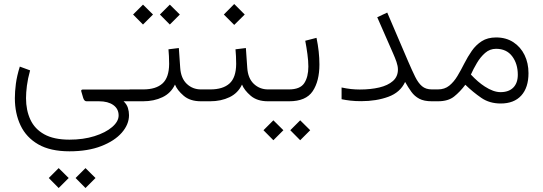

<svg xmlns="http://www.w3.org/2000/svg" viewBox="-20 -509 2731 965"><path d="M329.1 251.5Q232.9 251.5 172.4 216.6Q111.8 181.6 83.3 121.3Q54.7 61 54.7 -15.6Q54.7 -48.8 59.8 -88.1Q64.9 -127.4 79.6 -174.3L131.3 -155.3Q119.6 -113.3 115.2 -78.1Q110.8 -43 110.8 -15.6Q110.8 44.9 132.6 92Q154.3 139.2 202.4 166Q250.5 192.9 329.1 192.9Q398.9 192.9 454.8 175.3Q510.7 157.7 543.5 129.6Q576.2 101.6 576.2 71.3Q576.2 38.1 549.6 19Q522.9 0 477.5 0H414.6Q403.3 0 397.9 -17.6L388.2 -50.8Q386.7 -59.1 397.5 -59.1H651.4V0H601.1Q617.2 15.1 622.8 33.2Q628.4 51.3 628.4 69.8Q628.4 116.2 592.3 157.7Q556.2 199.2 489 225.3Q421.9 251.5 329.1 251.5ZM409.7 335.9 460 385.7 409.7 436 359.9 385.7ZM274.9 335.9 325.2 385.7 274.9 436 225.1 385.7Z M833.5 -485.8 883.8 -436 833.5 -385.7 783.7 -436ZM698.7 -485.8 749 -436 698.7 -385.7 648.9 -436ZM631.8 -59.6H699.7Q763.7 -59.6 796.6 -89.4Q829.6 -119.1 830.1 -187.5Q830.1 -208.5 829.1 -226.8Q828.1 -245.1 826.7 -261.2L878.9 -267.6L885.7 -168.5Q889.2 -115.7 918.7 -87.6Q948.2 -59.6 990.2 -59.6H1009.8V0H989.7Q935.5 0 903.1 -27.8Q870.6 -55.7 859.4 -84Q839.4 -41 796.6 -20.5Q753.9 0 699.2 0H631.8Z M1163.6 -261.2 1215.8 -267.6 1222.7 -168.5Q1226.1 -115.7 1255.6 -87.6Q1285.2 -59.6 1327.1 -59.6H1346.7V0H1326.7Q1272.5 0 1240 -27.8Q1207.5 -55.7 1196.3 -84Q1176.3 -41 1133.5 -20.5Q1090.8 0 1036.1 0H990.2V-59.6H1036.6Q1100.6 -59.6 1133.5 -89.4Q1166.5 -119.1 1167 -187.5Q1167 -208.5 1166 -226.8Q1165 -245.1 1163.6 -261.2ZM1157.2 -488.8 1210 -436 1157.2 -383.8 1105 -436Z M1326.2 -59.6H1432.1Q1488.3 -59.6 1509 -90.8Q1529.8 -122.1 1529.8 -174.3Q1529.8 -202.6 1525.1 -237.1Q1520.5 -271.5 1514.2 -304.2L1570.8 -318.8Q1585.4 -248.5 1585.4 -185.1Q1585.4 -101.1 1551.5 -50.5Q1517.6 0 1433.1 0H1326.2ZM1488.8 95.7 1539.1 145.5 1488.8 195.8 1439 145.5ZM1354 95.7 1404.3 145.5 1354 195.8 1304.2 145.5Z M1980 -159.7Q1980 -176.8 1972.7 -198Q1965.3 -219.2 1956.1 -239.7L1876 -422.4L1926.3 -445.8L2031.7 -199.7Q2051.3 -154.3 2066.7 -123Q2082 -91.8 2101.1 -75.7Q2120.1 -59.6 2150.4 -59.6H2175.3V0H2150.4Q2111.3 0 2087.4 -12.7Q2063.5 -25.4 2047.6 -47.4Q2031.7 -69.3 2016.1 -97.2Q1991.7 -44.4 1931.6 -22.5Q1871.6 -0.5 1795.4 -0.5Q1765.6 -0.5 1741.9 -3.2Q1718.3 -5.9 1696.8 -10.3V-69.3Q1721.7 -64 1743.9 -61.5Q1766.1 -59.1 1788.1 -59.1Q1842.8 -59.1 1886.2 -69.3Q1929.7 -79.6 1954.8 -101.8Q1980 -124 1980 -159.7Z M2496.6 11.2Q2440.4 11.2 2399.2 -17.1Q2357.9 -45.4 2318.8 -83Q2292 -47.4 2262.2 -23.7Q2232.4 0 2181.6 0H2155.8V-59.6H2180.7Q2214.8 -59.6 2238 -78.4Q2261.2 -97.2 2279.1 -127Q2296.9 -156.7 2313.7 -190.2Q2330.6 -223.6 2351.3 -253.4Q2372.1 -283.2 2401.4 -302Q2430.7 -320.8 2473.6 -320.8Q2523.4 -320.8 2560.1 -296.9Q2596.7 -272.9 2616.5 -232.4Q2636.2 -191.9 2636.2 -141.1Q2636.2 -68.8 2599.9 -28.8Q2563.5 11.2 2496.6 11.2ZM2473.1 -263.7Q2441.9 -263.7 2418.2 -242.9Q2394.5 -222.2 2377 -192.4Q2359.4 -162.6 2346.7 -134.3Q2382.3 -96.2 2416.5 -74.2Q2460 -45.9 2495.6 -45.9Q2537.1 -45.9 2559.8 -68.8Q2582.5 -91.8 2582.5 -133.3Q2582.5 -188.5 2554.2 -226.1Q2525.9 -263.7 2473.1 -263.7Z"/></svg>

Font: Vazirmatn FD NL ExtraLight
Style: Regular
Weight: 200
Designer: Saber Rastikerdar
Foundry: Saber Rastikerdar
Version: Version 33.003